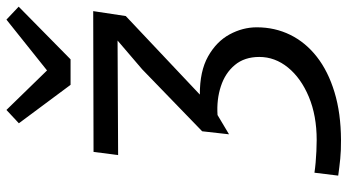

<svg xmlns="http://www.w3.org/2000/svg" viewBox="-257 -795 1059 585"><g transform="rotate(-90 272.5 -502.5)"><path d="M138.6 7Q106.1 7.2 81.3 4.7Q56.4 2.2 29.9 -1.5L38.8 -73.9Q52.8 -71.8 69.7 -70.3Q86.6 -68.9 104.3 -68Q121.9 -67.1 138.3 -67.1Q212.7 -67.1 269.9 -91Q327 -114.9 359.3 -154.6Q391.5 -194.3 391.5 -241.9Q391.5 -287.1 366.9 -316.5Q342.3 -346 301.9 -359.1Q261.6 -372.3 214.5 -369.2L155.8 -334.2L165 -416L353.8 -598.8L441.5 -673.8L92.5 -672.1L102.2 -747L531.1 -748L516.1 -648.8L276.8 -423.1Q347.9 -423.5 393.2 -398Q438.4 -372.5 460.1 -332.6Q481.8 -292.6 481.8 -249.6Q481.8 -194.5 458.9 -147.8Q436 -101.1 391.9 -66.6Q347.8 -32.1 284 -12.8Q220.3 6.6 138.6 7ZM384.2 -817H306.5L189.4 -974.5L230 -1012.4L350.4 -888.7L505.2 -1012.4L544.7 -975.1Z"/></g></svg>

Font: Merriweather Sans Variable Regular
Style: Italic
Weight: 300
Italic angle: -8°
Designer: Eben Sorkin
Foundry: Eben Sorkin
Version: Version 2.001